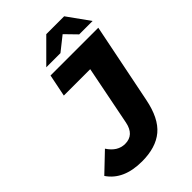

<svg xmlns="http://www.w3.org/2000/svg" viewBox="-367 -1020 1245 1245"><g transform="rotate(-45 255.5 -397.5)"><path d="M-73 7 55 -115Q101 -44 170 -44Q252 -44 271 -138L352 -547H110L141 -700H579L468 -149Q440 -8 367 53Q294 114 167 114Q-1 114 -73 7ZM461 -757 386 -834 289 -757H159L311 -909H475L584 -757Z"/></g></svg>

Font: Montserrat Alternates ExtraBold
Style: Italic
Weight: 800
Italic angle: -11.3°
Designer: Julieta Ulanovsky
Foundry: Julieta Ulanovsky
Version: Version 7.200